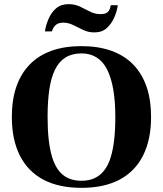

<svg xmlns="http://www.w3.org/2000/svg" viewBox="-20 -894 784 924"><path d="M372 10Q263 10 188.5 -29.5Q114 -69 75.5 -145.5Q37 -222 37 -331Q37 -413 58.5 -476Q80 -539 122.5 -583Q165 -627 227.5 -649.5Q290 -672 372 -672Q453 -672 516 -649.5Q579 -627 621.5 -583Q664 -539 685.5 -476Q707 -413 707 -331Q707 -222 668.5 -145.5Q630 -69 555.5 -29.5Q481 10 372 10ZM372 -24Q408 -24 435 -36.5Q462 -49 481.5 -74Q501 -99 512.5 -136Q524 -173 529.5 -221.5Q535 -270 535 -331Q535 -407 525 -464Q515 -521 495.5 -559.5Q476 -598 445 -617.5Q414 -637 372 -637Q327 -637 295.5 -617.5Q264 -598 245 -559.5Q226 -521 217.5 -464Q209 -407 209 -331Q209 -270 214.5 -221.5Q220 -173 231.5 -136Q243 -99 262 -74Q281 -49 308.5 -36.5Q336 -24 372 -24ZM434 -738Q405 -738 380 -750Q355 -762 332 -773.5Q309 -785 284 -785Q260 -785 247 -772.5Q234 -760 230 -743H196Q201 -774 214 -804Q227 -834 250 -854Q273 -874 310 -874Q340 -874 364.5 -862.5Q389 -851 412.5 -838.5Q436 -826 464 -826Q489 -826 499.5 -837Q510 -848 513 -869H547Q543 -840 530 -810Q517 -780 494 -759Q471 -738 434 -738Z"/></svg>

Font: Frank Ruhl Libre ExtraBold
Style: Regular
Weight: 800
Designer: Yanek Iontef
Foundry: Fontef
Version: Version 6.003;gftools[0.9.30]